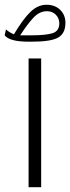

<svg xmlns="http://www.w3.org/2000/svg" viewBox="-34 -793 297 812"><path d="M-14.2 -643.6 -8.8 -668.5Q-1.5 -662.1 6.8 -657Q15.1 -651.9 24.9 -647.9Q64 -713.4 95.2 -743.2Q126.5 -772.9 162.6 -772.9Q198.7 -772.9 220.7 -751.2Q242.7 -729.5 242.7 -696.3Q242.7 -652.3 212.6 -634.5Q182.6 -616.7 99.6 -616.7H87.9Q6.3 -616.7 -14.2 -643.6ZM98.6 -643.6Q159.7 -643.6 188.2 -652.6Q216.8 -661.6 216.8 -694.3Q216.8 -715.8 202.1 -730.7Q187.5 -745.6 164.6 -745.6Q132.8 -745.6 107.2 -718Q81.5 -690.4 51.3 -643.6ZM86.9 -545.7H140.1V-1.4H86.9Z"/></svg>

Font: Vazir Thin WOL-UI
Style: Thin-WOL-UI
Weight: 100
Designer: Saber Rastikerdar
Foundry: Saber Rastikerdar
Version: Version 30.1.0